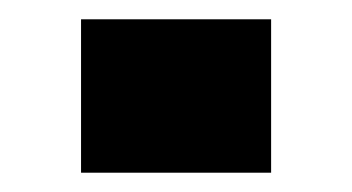

<svg xmlns="http://www.w3.org/2000/svg" viewBox="-20 -399 365 199"><path d="M64 -220V-379H261V-220Z"/></svg>

Font: Saira ExtraBold
Style: Regular
Weight: 800
Designer: Hector Gatti with collaboration of the Omnibus-Type team
Foundry: Omnibus-Type
Version: Version 1.100; ttfautohint (v1.8.3)